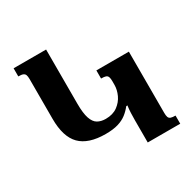

<svg xmlns="http://www.w3.org/2000/svg" viewBox="-156 -879 1054 1044"><g transform="rotate(-30 371.0 -357.0)"><path d="M484 0V-139Q484 -163 485 -185.5Q486 -208 489 -230L481 -229Q464 -207 442 -190Q420 -173 388.5 -163.5Q357 -154 310 -154Q202 -154 151 -205.5Q100 -257 100 -370V-620Q100 -637 96.5 -646Q93 -655 83.5 -659Q74 -663 54 -663V-714H258V-374Q258 -314 269 -281.5Q280 -249 301 -237Q322 -225 351 -225Q396 -225 425.5 -246.5Q455 -268 469.5 -299.5Q484 -331 484 -362V-385Q484 -402 480.5 -411.5Q477 -421 467.5 -424.5Q458 -428 438 -428V-479H642V-94Q642 -77 645.5 -67.5Q649 -58 659 -54.5Q669 -51 688 -51V0Z"/></g></svg>

Font: Noto Serif Armenian
Style: Regular
Weight: 400
Designer: Monotype Design Team
Foundry: Monotype Imaging Inc.
Version: Version 2.007